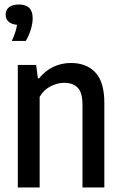

<svg xmlns="http://www.w3.org/2000/svg" viewBox="-20 -832 538 852"><path d="M59 -544H140.5L148 -484.5H153.5Q180 -517.5 216 -535Q252 -552.5 295 -552.5Q363.5 -552.5 403.2 -510.5Q443 -468.5 443 -374.5V0H346V-368Q346 -420.5 325 -442.5Q304 -464.5 265 -464.5Q235 -464.5 204.8 -449.2Q174.5 -434 156 -402.5V0H59ZM125 -751.5Q125 -728.5 116.8 -701.2Q108.5 -674 94.5 -650.5H32.5Q52 -693 55.5 -722Q31 -724 18 -736Q5 -748 5 -767Q5 -788 20 -800Q35 -812 64 -812Q125 -812 125 -751.5Z"/></svg>

Font: Encode Sans Condensed Medium
Style: Regular
Weight: 500
Width: 3
Designer: Multiple Designers
Foundry: Impallari Type
Version: Version 2.000